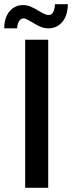

<svg xmlns="http://www.w3.org/2000/svg" viewBox="-22 -888 344 908"><path d="M97 -700H206V0H97ZM87 -864Q106 -864 123.5 -856.5Q141 -849 162 -836Q179 -826 189 -821.5Q199 -817 208 -817Q235 -817 238 -868H299Q298 -814 272.5 -784Q247 -754 207 -754Q187 -754 168.5 -762Q150 -770 128 -784Q126 -785 112 -793Q98 -801 89 -801Q77 -801 68.5 -788.5Q60 -776 59 -754H-2Q-2 -804 23 -834Q48 -864 87 -864Z"/></svg>

Font: Sarabun Medium
Style: Regular
Weight: 500
Designer: Suppakit Chalermlarp | Katatrad Co.,Ltd.
Foundry: Cadson Demak Co.,Ltd.
Version: Version 1.000; ttfautohint (v1.6)